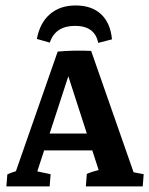

<svg xmlns="http://www.w3.org/2000/svg" viewBox="-20 -669 536 689"><path d="M307.1 -486.3 461.9 -43.5 433.6 -55.7 495.6 -43.9 492.2 0H288.1L291.5 -44.9Q313 -54.7 347.2 -61.5L337.4 -48.3L206.5 -453.1L187 -483.9Q212.9 -486.3 243.9 -487.1Q274.9 -487.8 307.1 -486.3ZM253.9 -483.4 110.4 -43.5 99.1 -57.1 161.6 -43.9 158.2 0H2.9L6.3 -43Q15.6 -47.9 30.8 -52.7Q45.9 -57.6 64 -61.5L33.2 -43.5L187 -483.9ZM102.5 -129.4 118.7 -189.9H353.5L370.1 -129.4ZM251.5 -649.4Q309.1 -649.4 342.8 -617.9Q376.5 -586.4 381.8 -527.8L332.5 -515.1Q320.3 -576.2 249.5 -576.2Q178.7 -576.2 158.7 -516.1L112.3 -529.3Q123 -586.9 159.2 -618.2Q195.3 -649.4 251.5 -649.4Z"/></svg>

Font: Markazi Text
Style: Regular
Weight: 400
Designer: Borna Izadpanah (Arabic designer), Fiona Ross (Arabic design director) and Florian Runge (Latin designer)
Foundry: Borna Izadpanah and Florian Runge
Version: Version 1.000